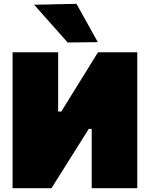

<svg xmlns="http://www.w3.org/2000/svg" viewBox="-20 -987 786 1007"><path d="M46 0V-713H285V-402H301.5L374 -519.5Q403 -566 431.8 -612.2Q460.5 -658.5 494 -713H700V0H461V-311H445.5L371 -192.5Q337 -138.5 307.8 -92Q278.5 -45.5 250 0ZM335 -764Q292.5 -811.5 248.8 -861Q205 -910.5 159 -962L381 -967Q409.5 -916 437.2 -866.2Q465 -816.5 493 -766Z"/></svg>

Font: Commissioner Black
Style: Regular
Weight: 900
Designer: Kostas Bartsokas
Foundry: Kostas Bartsokas
Version: Version 1.000; ttfautohint (v1.8.3)